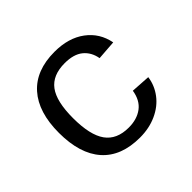

<svg xmlns="http://www.w3.org/2000/svg" viewBox="-134 -698 868 868"><g transform="rotate(-45 300.0 -264.0)"><path d="M63.5 -264.6Q63.5 -396.5 126.5 -467.3Q189.5 -538.1 308.6 -538.1Q397.5 -538.1 455.1 -495.4Q512.7 -452.6 526.4 -380.4L432.6 -373.5Q424.8 -418 393.6 -443.6Q362.3 -469.2 304.7 -469.2Q227.5 -469.2 191.7 -421.4Q155.8 -373.5 155.8 -266.6Q155.8 -158.2 191.7 -108.2Q227.5 -58.1 304.2 -58.1Q356.9 -58.1 391.6 -84Q426.3 -109.9 434.6 -163.1L527.3 -157.2Q521 -110.4 491.9 -72Q462.9 -33.7 415 -12Q367.2 9.8 308.1 9.8Q188.5 9.8 126 -60.5Q63.5 -130.9 63.5 -264.6Z"/></g></svg>

Font: Cousine
Style: Regular
Weight: 400
Monospace: yes
Designer: Steve Matteson
Foundry: Monotype Imaging Inc.
Version: Version 1.21